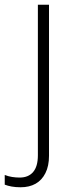

<svg xmlns="http://www.w3.org/2000/svg" viewBox="-72 -551 316 811"><path d="M15 240Q-6 240 -22.5 237Q-39 234 -52 229V188Q-37 194 -21 196.5Q-5 199 11 199Q48 199 68 175.5Q88 152 88 105V-531H135V107Q135 150 120 180Q105 210 78.5 225Q52 240 15 240Z"/></svg>

Font: Noto Sans Oriya ExtraLight
Style: Regular
Weight: 250
Version: Version 2.003